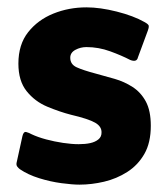

<svg xmlns="http://www.w3.org/2000/svg" viewBox="-20 -497 455 522"><path d="M41 -127Q44 -140 51.5 -138Q59 -136 66 -132Q83 -124 105.5 -118Q128 -112 151.5 -108.5Q175 -105 194 -105Q212 -105 225.5 -108Q239 -111 247.5 -118Q256 -125 256 -136Q257 -153 238.5 -163.5Q220 -174 173 -185Q142 -193 108.5 -207Q75 -221 52.5 -249Q30 -277 30 -324Q30 -376 56.5 -409.5Q83 -443 125 -460Q167 -477 215 -477Q252 -477 297.5 -465.5Q343 -454 373 -437Q384 -431 384.5 -426.5Q385 -422 382 -414L355 -341Q352 -327 334 -334Q311 -346 279.5 -357.5Q248 -369 215 -369Q199 -369 185 -361.5Q171 -354 171 -340Q171 -322 188.5 -314Q206 -306 240 -297Q266 -290 292 -282.5Q318 -275 340.5 -260.5Q363 -246 376.5 -221Q390 -196 390 -155Q390 -109 372.5 -78.5Q355 -48 326 -29.5Q297 -11 263 -3Q229 5 196 5Q177 5 147 1Q117 -3 86.5 -12.5Q56 -22 34 -37Q30 -40 27 -44Q24 -48 25 -54Z"/></svg>

Font: Glory Thin ExtraBold
Style: Regular
Weight: 800
Version: Version 1.011